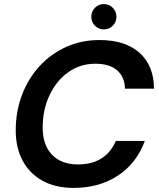

<svg xmlns="http://www.w3.org/2000/svg" viewBox="-20 -908 779 940"><path d="M341 12Q251 12 187.5 -23.5Q124 -59 90.5 -122Q57 -185 57 -269Q57 -363 88 -444Q119 -525 174.5 -585Q230 -645 304.5 -678.5Q379 -712 467 -712Q593 -712 663 -649.5Q733 -587 734 -474H592Q590 -532 553 -564Q516 -596 447 -596Q373 -596 315 -555Q257 -514 223 -443Q189 -372 189 -283Q189 -198 234.5 -150.5Q280 -103 362 -103Q431 -103 477.5 -133Q524 -163 547 -218H689Q649 -109 557.5 -48.5Q466 12 341 12ZM488 -764Q463 -764 445 -782Q427 -800 427 -826Q427 -852 445 -870Q463 -888 488 -888Q514 -888 532 -870Q550 -852 550 -826Q550 -800 532 -782Q514 -764 488 -764Z"/></svg>

Font: DeepMind Sans
Style: Bold Italic
Weight: 700
Italic angle: -10°
Designer: Jonny Pinhorn / Modifications: Colophon Foundry
Foundry: Colophon Foundry
Version: Version 1.002; ttfautohint (v1.8.2)